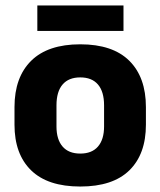

<svg xmlns="http://www.w3.org/2000/svg" viewBox="-20 -668 586 702"><path d="M273.5 14Q154.5 14 93.8 -45.2Q33 -104.5 33 -212V-276.5Q33 -385.5 94 -445.8Q155 -506 273.5 -506Q392 -506 452.8 -445.8Q513.5 -385.5 513.5 -276.5V-212Q513.5 -104.5 453 -45.2Q392.5 14 273.5 14ZM273.5 -106.5Q316 -106.5 338.2 -132.2Q360.5 -158 360.5 -205.5V-283Q360.5 -333 338.2 -359Q316 -385 273.5 -385Q231 -385 208.8 -359Q186.5 -333 186.5 -283V-205.5Q186.5 -158 208.8 -132.2Q231 -106.5 273.5 -106.5ZM116.5 -555V-648H431.5V-555Z"/></svg>

Font: Anek Latin
Style: Bold
Weight: 700
Designer: Yesha Goshar
Foundry: Ek Type
Version: Version 1.003